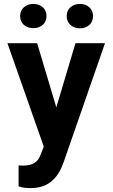

<svg xmlns="http://www.w3.org/2000/svg" viewBox="-20 -749 578 982"><path d="M18 -528 204 1 188 41C175 80 148 98 96 98C89 98 82 97 75 97V204C93 211 113 213 137 213C237 213 281 151 306 79L517 -528H366L268 -200L170 -528ZM83 -667C83 -628 112 -605 151 -605C189 -605 218 -629 218 -667C218 -704 189 -729 151 -729C113 -729 83 -705 83 -667ZM321 -667C321 -629 350 -604 389 -604C427 -604 456 -629 456 -667C456 -704 427 -729 389 -729C351 -729 321 -705 321 -667Z"/></svg>

Font: Asimov Pro
Style: Bd
Weight: 700
Designer: Google
Version: Version 2.000980; 2014